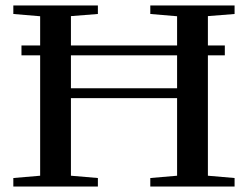

<svg xmlns="http://www.w3.org/2000/svg" viewBox="-20 -683 902 703"><path d="M28.8 0V-31.2L127 -39.6V-480.5H58.6V-516.6H127V-623.5L28.8 -631.8V-663.1H338.4V-631.8L239.7 -624V-516.6H628.4V-623.5L530.3 -631.8V-663.1H838.9V-631.8L741.2 -624V-516.6H803.2V-480.5H741.2V-39.6L838.9 -31.2V0H530.3V-31.2L628.4 -39.6V-323.7H239.7V-39.6L338.4 -31.2V0ZM239.7 -359.9H628.4V-480.5H239.7Z"/></svg>

Font: Elstob 10pt Medium
Style: Regular
Weight: 500
Designer: Peter S. Baker
Version: Version 1.015